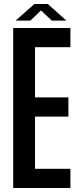

<svg xmlns="http://www.w3.org/2000/svg" viewBox="-20 -940 399 960"><path d="M46 0V-800H332V-704H155V-453H322V-357H155V-96H332V0ZM58 -837 152 -920H219L312 -837H239L185 -888L132 -837Z"/></svg>

Font: Big Shoulders Display
Style: Bold
Weight: 700
Designer: Patric King
Foundry: XO Type Co
Version: Version 1.000; ttfautohint (v1.8.2)